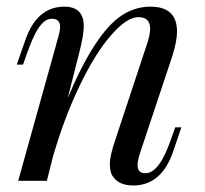

<svg xmlns="http://www.w3.org/2000/svg" viewBox="-20 -548 620 582"><path d="M383.8 14.2Q338.9 14.2 320.8 -15.1Q313 -27.3 313 -51.8Q313 -76.2 330.1 -126L424.8 -412.1Q435.1 -441.9 435.1 -461.4Q434.6 -496.1 399.4 -496.1Q364.3 -496.1 315.9 -440.4Q267.6 -384.8 220.7 -286.6Q173.8 -189 139.6 -69.8L122.1 0H35.2L154.8 -429.2Q162.1 -453.1 162.1 -466.8Q162.1 -491.2 136.7 -491.2Q111.3 -491.2 88.9 -450.2Q77.1 -428.2 63 -389.2L49.8 -352.1H30.8L56.2 -424.8Q91.3 -527.8 174.8 -527.8Q233.9 -527.8 233.9 -468.8Q233.9 -441.9 220.2 -388.2L185.5 -251.5Q268.6 -448.2 348.6 -501Q389.2 -527.8 436 -527.8Q516.6 -527.8 516.6 -452.6Q516.6 -422.9 502 -377L404.8 -85Q397 -61.5 397 -47.4Q397 -22.9 420.9 -22.9Q462.9 -22.9 498 -125L511.2 -162.1H529.8L504.9 -88.9Q469.7 14.2 383.8 14.2Z"/></svg>

Font: PlayfairDisplay-Italic
Style: Italic
Weight: 400
Italic angle: -14°
Designer: Claus Eggers Sørensen
Foundry: Claus Eggers Sørensen
Version: Version 1.002;PS 001.002;hotconv 1.0.70;makeotf.lib2.5.58329